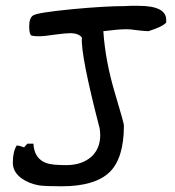

<svg xmlns="http://www.w3.org/2000/svg" viewBox="-20 -735 607 665"><path d="M555.7 -657.2Q543.9 -642.6 494.1 -627Q472.7 -627.9 450.2 -630.9Q431.6 -633.8 418 -633.8Q391.6 -633.8 337.9 -627Q344.7 -524.4 377.9 -413.1Q409.2 -308.6 409.2 -300.8Q409.2 -185.5 358.4 -137.7Q307.6 -89.8 193.4 -89.8Q136.7 -89.8 116.2 -92.8Q81.1 -98.6 54.7 -117.2Q24.4 -139.6 24.4 -170.9Q24.4 -210 38.1 -231.4Q47.9 -230.5 63.5 -224.6Q73.2 -236.3 75.2 -237.3Q76.2 -237.3 95.7 -237.3Q98.6 -184.6 141.6 -169.9Q160.2 -163.1 210 -163.1Q264.6 -163.1 297.9 -193.4Q327.1 -221.7 327.1 -266.6Q327.1 -277.3 325.2 -290Q258.8 -545.9 263.7 -604.5Q252.9 -620.1 222.7 -620.1Q208 -620.1 170.9 -615.2Q133.8 -609.4 114.3 -609.4Q101.6 -609.4 90.8 -611.3Q81.1 -613.3 81.1 -643.6Q81.1 -672.9 94.7 -681.6Q109.4 -691.4 229.5 -703.1Q343.8 -713.9 412.1 -713.9Q416 -713.9 432.6 -714.8Q449.2 -714.8 460 -714.8Q555.7 -714.8 555.7 -666Q555.7 -661.1 555.7 -657.2Z"/></svg>

Font: Lazy Dog
Style: Regular
Weight: 400
Version: July 2001 - Freeware